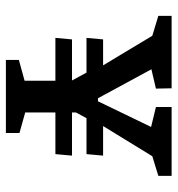

<svg xmlns="http://www.w3.org/2000/svg" viewBox="4 -592 589 636"><g transform="rotate(90 298.0 -274.5)"><path d="M33 -549H273L274 -497L210 -482L306 -305H316L401 -481L335 -497V-549H563V-505L498 -485L398 -322H496L491 -267H372L353 -232V-219H496L491 -164H353V-64L421 -45V0H179V-43L248 -62V-164H106L111 -219H247L221 -267H106L111 -322H197L99 -485L33 -505Z"/></g></svg>

Font: Grenze Gotisch Medium
Style: Regular
Weight: 500
Designer: Renata Polastri
Foundry: Omnibus-Type
Version: Version 1.001